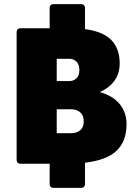

<svg xmlns="http://www.w3.org/2000/svg" viewBox="-20 -829 669 924"><path d="M389 -46V57Q389 65 384 70Q379 75 371 75H237Q229 75 224 70Q219 65 219 57V-41H78Q70 -41 65 -46Q60 -51 60 -59V-675Q60 -683 65 -688Q70 -693 78 -693H219V-791Q219 -799 224 -804Q229 -809 237 -809H371Q379 -809 384 -804Q389 -799 389 -791V-689Q477 -677 516.5 -635.5Q556 -594 556 -524Q556 -477 531.5 -441.5Q507 -406 460 -386Q524 -368 556.5 -327.5Q589 -287 589 -232Q589 -149 541 -103.5Q493 -58 389 -46ZM253 -439H315Q334 -439 348 -452Q362 -465 362 -492Q362 -519 348 -532.5Q334 -546 315 -546H253ZM323 -188Q349 -188 366 -202Q383 -216 383 -245Q383 -274 366 -288.5Q349 -303 323 -303H253V-188Z"/></svg>

Font: LINE Seed Sans TH App Heavy
Style: Regular
Weight: 900
Designer: Dalton Maag Ltd | Thai characters by Cadson Demak Co.,Ltd.
Foundry: Dalton Maag Ltd
Version: Version 1.003